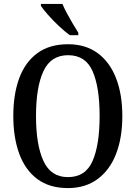

<svg xmlns="http://www.w3.org/2000/svg" viewBox="-20 -951 694 981"><path d="M327 10Q233 10 171 -36Q109 -82 78.5 -165Q48 -248 48 -359Q48 -470 78.5 -552Q109 -634 171 -679.5Q233 -725 328 -725Q417 -725 479 -679.5Q541 -634 573 -551.5Q605 -469 605 -358Q605 -247 573 -164.5Q541 -82 478.5 -36Q416 10 327 10ZM327 -46Q417 -46 453 -128.5Q489 -211 489 -358Q489 -506 453 -587.5Q417 -669 328 -669Q240 -669 202 -587.5Q164 -506 164 -358Q164 -211 202 -128.5Q240 -46 327 -46ZM337 -771Q312 -789 281.5 -817.5Q251 -846 225.5 -875Q200 -904 189 -921V-931H299Q308 -909 322.5 -882Q337 -855 352.5 -829Q368 -803 380 -784V-771Z"/></svg>

Font: Noto Serif Armenian Condensed Medium
Style: Regular
Weight: 500
Width: 3
Designer: Monotype Design Team
Foundry: Monotype Imaging Inc.
Version: Version 2.008; ttfautohint (v1.8.4.7-5d5b)